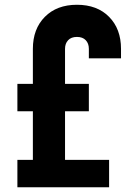

<svg xmlns="http://www.w3.org/2000/svg" viewBox="-20 -786 566 806"><path d="M118 0V-581Q118 -664.5 168.2 -715.2Q218.5 -766 303 -766Q388 -766 438 -715.2Q488 -664.5 488 -581V-541H353V-581Q353 -603.5 340 -617.2Q327 -631 303 -631Q279 -631 266 -617.2Q253 -603.5 253 -581V0ZM53 -319V-434H353V-319ZM53 0V-115H438V0Z"/></svg>

Font: Mohave Light
Style: Bold
Weight: 700
Version: Version 2.003